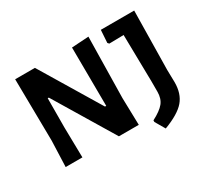

<svg xmlns="http://www.w3.org/2000/svg" viewBox="-146 -880 1323 1221"><g transform="rotate(-30 515.0 -270.0)"><path d="M618 -646 610 -199 615 0H469L206 -436H198L197 -222L201 0H78L85 -190L79 -644H224L487 -208H496L493 -638ZM953 -644 946 -212 948 -121Q948 -37 904.5 14Q861 65 752 106L710 34V22Q772 -10 797.5 -41.5Q823 -73 823 -123V-199L817 -543L711 -541L702 -551L708 -644Z"/></g></svg>

Font: Alegreya Sans SC
Style: Bold
Weight: 700
Designer: Juan Pablo del Peral
Foundry: Huerta Tipografica
Version: Version 2.007